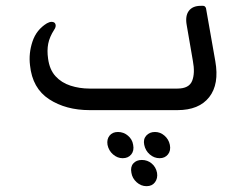

<svg xmlns="http://www.w3.org/2000/svg" viewBox="-20 -378 803 659"><path d="M687 -350 719 -168Q733 -89 698 -44.5Q663 0 589 0H288Q206 0 148.5 -37.5Q91 -75 83 -154Q78 -195 91.5 -235.5Q105 -276 141 -298Q150 -303 157 -303Q168 -303 170.5 -294.5Q173 -286 166 -276Q150 -251 145.5 -228Q141 -205 145 -177Q150 -139 170.5 -116.5Q191 -94 222 -84Q253 -74 287 -74H589Q629 -74 639.5 -100.5Q650 -127 642 -169L621 -291Q615 -323 628 -340.5Q641 -358 669 -358H677Q684 -358 687 -350ZM437 119Q441 139 430.5 152Q420 165 401 165Q383 165 368 152Q353 139 349 119Q346 100 356 87.5Q366 75 385 75Q404 75 419 87.5Q434 100 437 119ZM512 75Q530 75 544.5 87.5Q559 100 563 119Q567 139 556.5 152Q546 165 528 165Q509 165 494 152Q479 139 475 119Q471 100 482 87.5Q493 75 512 75ZM467 171Q486 171 500.5 183Q515 195 519 215Q522 234 512 247.5Q502 261 483 261Q464 261 449 247.5Q434 234 431 215Q427 195 437.5 183Q448 171 467 171Z"/></svg>

Font: Zain
Style: Italic
Weight: 400
Italic angle: -10°
Designer: Zain,Boutros
Foundry: Mobile Telecommunications Company (Zain), 2024
Version: Version 1.51; ttfautohint (v1.8.4)